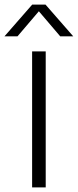

<svg xmlns="http://www.w3.org/2000/svg" viewBox="-50 -820 341 840"><path d="M90.5 0V-595H150V0ZM-30.5 -661 91 -800H149L270.5 -661H213.5L112.5 -779.5H127.5L26.5 -661Z"/></svg>

Font: Encode Sans SC Light
Style: Regular
Weight: 300
Version: Version 3.002